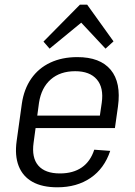

<svg xmlns="http://www.w3.org/2000/svg" viewBox="-20 -790 575 817"><path d="M224 7Q160 7 118.5 -16Q77 -39 59.5 -83.5Q42 -128 51 -191L73 -349Q82 -411 113 -455.5Q144 -500 194 -523.5Q244 -547 309 -547Q406 -547 451 -493Q496 -439 482 -337L469 -245H118L125 -298H417L401 -271L413 -353Q422 -417 392 -452Q362 -487 300 -487Q236 -487 196 -452Q156 -417 146 -353L123 -183Q114 -119 143 -85.5Q172 -52 235 -52Q291 -52 328 -77.5Q365 -103 381 -153L449 -148Q424 -73 365.5 -33Q307 7 224 7ZM165 -613 320 -770H351L463 -614L429 -583L313 -707H342L191 -583Z"/></svg>

Font: Pathway Extreme SemiCondensed Light
Style: Italic
Weight: 300
Width: 4
Italic angle: -8°
Version: Version 1.001;gftools[0.9.26]